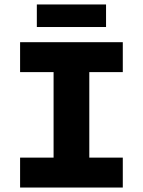

<svg xmlns="http://www.w3.org/2000/svg" viewBox="-20 -840 640 860"><path d="M70 0V-134H220V-517H70V-651H530V-517H380V-134H530V0ZM145 -719V-820H455V-719Z"/></svg>

Font: Source Code Pro ExtraBold
Style: Regular
Weight: 800
Monospace: yes
Designer: Paul D. Hunt, Teo Tuominen
Foundry: Adobe Systems Incorporated
Version: Version 1.018;hotconv 1.0.116;makeotfexe 2.5.65601